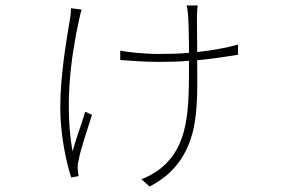

<svg xmlns="http://www.w3.org/2000/svg" viewBox="-20 -606 1040 701"><path d="M849 -443C804 -431 755 -422 700 -416C700 -452 699 -524 699 -540C700 -555 699 -570 702 -586H661C670 -571 670 -431 670 -413C635 -410 600 -409 561 -409C505 -409 444 -416 419 -421V-387C458 -384 507 -380 560 -380C601 -380 637 -381 670 -384C670 -202 671 -71 560 14C541 27 519 41 496 48L526 75C622 26 665 -48 685 -129C704 -209 700 -301 700 -386C756 -391 801 -399 849 -406ZM239 -576C239 -569 239 -555 236 -540C225 -471 200 -338 200 -211C200 -110 224 -6 240 42L267 37C266 32 264 19 264 11C263 0 264 -11 267 -20C272 -55 303 -145 316 -187L291 -198C276 -147 256 -96 245 -53C216 -213 237 -393 269 -535C272 -550 275 -562 278 -571Z"/></svg>

Font: SSpoqa Han Sans Neo Thin
Style: Regular
Weight: 100
Designer: [Spoqa Han Sans Neo] Dong-huui Kim  Younghwa Kang  Yujin Lee  [Noto Sans] Ryoko NISHIZUKA  (kana & ideographs); Paul D. 
Foundry: Spoqa (http://www.spoqa-han-sans.com)
Version: Version 1.000